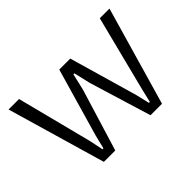

<svg xmlns="http://www.w3.org/2000/svg" viewBox="-125 -1015 1315 1315"><g transform="rotate(-45 532.0 -357.5)"><path d="M588.9 -663.1 731.9 -167.5 755.4 -67.9H764.6L788.1 -167.5L927.2 -715.3H1021L814.5 0H703.1L565.4 -451.7L537.6 -571.3H527.8L500 -451.7L361.8 0H251.5L43.5 -715.3H145L285.2 -167.5L305.7 -67.9H314.9L339.4 -167.5L482.4 -663.1Z"/></g></svg>

Font: Proza Libre
Style: Regular
Weight: 400
Designer: Jasper de Waard
Foundry: Jasper de Waard
Version: Version 1.000; ttfautohint (v1.4.1.8-43bc)